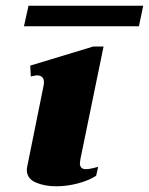

<svg xmlns="http://www.w3.org/2000/svg" viewBox="-20 -643 522 673"><path d="M80 -623H482L467 -551H64ZM74 -48Q74 -52 76 -62L133 -344Q134 -348 134 -355Q134 -379 108 -379Q107 -379 88 -375L86 -413L307 -480H343L262 -86Q260 -74 260 -71Q260 -50 281 -50Q290 -50 303 -53Q316 -56 324 -58L317 -27Q291 -10 252.5 0Q214 10 177 10Q136 10 105 -3.5Q74 -17 74 -48Z"/></svg>

Font: Taviraj ExtraBold
Style: Italic
Weight: 800
Italic angle: -12°
Designer: Katatrad Team
Foundry: CadsonDemak
Version: Version 1.001